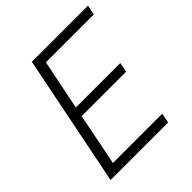

<svg xmlns="http://www.w3.org/2000/svg" viewBox="-190 -830 962 962"><g transform="rotate(-45 291.5 -349.0)"><path d="M453 0H45L185 -698H583L572 -646H233L179 -380H494L484 -329H169L114 -52H463Z"/></g></svg>

Font: IBM Plex Sans Light
Style: Italic
Weight: 300
Italic angle: -11.31°
Designer: Mike Abbink, Paul van der Laan, Pieter van Rosmalen
Foundry: Bold Monday
Version: Version 3.0